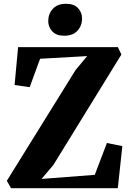

<svg xmlns="http://www.w3.org/2000/svg" viewBox="-20 -993 688 1013"><path d="M38.5 0 16 -39 379 -624 440 -697 191.5 -683 136.5 -533 57 -544.5 75.5 -744.5H602L620.5 -705.5L261.5 -122.5L199 -49L480 -70.5L544 -238.5L625.5 -222L601.5 0ZM318 -804.5Q277 -804.5 255.8 -827.5Q234.5 -850.5 234.5 -881.5Q234.5 -919.5 258.5 -946.2Q282.5 -973 328.5 -973H329.5Q371 -973 392 -949.8Q413 -926.5 413 -895.5Q413 -858 389 -831.2Q365 -804.5 319 -804.5Z"/></svg>

Font: Merriweather 72pt ExtraBold
Style: Regular
Weight: 800
Version: Version 2.100